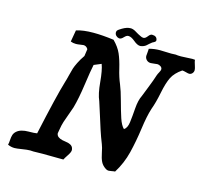

<svg xmlns="http://www.w3.org/2000/svg" viewBox="-114 -937 1149 1074"><g transform="rotate(15 460.0 -399.5)"><path d="M517.6 -806.6Q525.4 -805.7 532.7 -802.7Q540 -799.8 548.3 -794.4Q556.6 -789.1 562.5 -786.1Q565.4 -785.2 576.2 -779.3Q586.9 -773.4 593.8 -773.4H597.7Q607.4 -774.4 618.2 -788.6Q628.9 -802.7 638.7 -802.7Q667 -802.7 669.9 -779.3Q669.9 -774.4 667.5 -771.5Q665 -768.6 658.7 -765.1Q652.3 -761.7 650.4 -760.7Q644.5 -756.8 636.2 -749Q627.9 -741.2 622.6 -736.8Q617.2 -732.4 608.9 -729Q600.6 -725.6 590.8 -724.6H589.8Q573.2 -724.6 551.3 -743.2Q529.3 -761.7 513.7 -761.7H511.7Q502 -761.7 489.7 -748.5Q477.5 -735.4 467.8 -735.4H464.8Q454.1 -737.3 446.8 -745.1Q439.5 -752.9 439.5 -763.7Q439.5 -767.6 440.9 -771Q442.4 -774.4 445.8 -777.3Q449.2 -780.3 451.2 -781.7Q453.1 -783.2 459 -786.6Q464.8 -790 465.8 -791Q492.2 -806.6 512.7 -806.6ZM919.9 -672.9Q919.9 -662.1 912.6 -653.8Q905.3 -645.5 894.5 -645.5Q888.7 -645.5 875 -649.4Q861.3 -653.3 853.5 -653.3Q813.5 -626 797.4 -593.3Q781.2 -560.5 769.5 -501.5Q757.8 -442.4 742.2 -400.4Q727.5 -354.5 717.3 -279.3Q707 -204.1 690.4 -136.7Q673.8 -69.3 636.7 -9.8Q629.9 -9.8 618.2 -7.3Q606.4 -4.9 600.6 -4.9Q591.8 -4.9 584 -9.8Q562.5 -23.4 553.2 -42.5Q543.9 -61.5 538.1 -91.8Q532.2 -122.1 525.4 -138.7Q509.8 -177.7 498.5 -212.4Q487.3 -247.1 473.1 -292.5Q459 -337.9 449.2 -367.2Q432.6 -404.3 426.8 -471.7Q420.9 -539.1 408.2 -572.3L366.2 -554.7Q358.4 -519.5 346.7 -436Q335 -352.5 319.3 -296.9Q313.5 -278.3 303.2 -251.5Q293 -224.6 286.1 -203.1Q279.3 -181.6 275.4 -156.2Q275.4 -152.3 273.4 -145Q271.5 -137.7 271.5 -133.8Q271.5 -127.9 275.4 -121.1Q286.1 -104.5 323.7 -100.1Q361.3 -95.7 369.1 -76.2Q372.1 -68.4 372.1 -62.5Q372.1 -50.8 357.9 -29.8Q343.8 -8.8 339.8 0H320.3Q304.7 0 271.5 -0.5Q238.3 -1 219.7 -1Q185.5 -1 166 0Q159.2 -1 147.5 -1Q130.9 -1 101.1 3.9Q71.3 8.8 58.6 8.8Q39.1 8.8 19.5 0Q22.5 -10.7 23.4 -28.3Q24.4 -45.9 28.3 -58.1Q32.2 -70.3 43 -80.1Q65.4 -100.6 113.3 -100.6H117.2Q144.5 -100.6 160.2 -103.5Q210 -333 236.3 -419.9Q241.2 -434.6 248 -462.9Q254.9 -491.2 259.3 -504.9Q263.7 -518.6 274.9 -541.5Q286.1 -564.5 303.7 -589.8L309.6 -630.9Q299.8 -647.5 283.2 -647.5Q278.3 -647.5 264.2 -645Q250 -642.6 240.2 -642.6Q222.7 -642.6 209 -648.4L220.7 -715.8Q259.8 -728.5 319.3 -728.5Q371.1 -728.5 437.5 -719.7Q469.7 -687.5 484.4 -653.8Q499 -620.1 510.3 -572.3Q521.5 -524.4 537.1 -488.3Q550.8 -455.1 565.4 -400.4Q580.1 -345.7 592.8 -307.1Q605.5 -268.6 623 -252Q641.6 -263.7 646 -298.3Q650.4 -333 653.8 -380.4Q657.2 -427.7 671.9 -457Q676.8 -469.7 694.8 -515.1Q712.9 -560.5 722.7 -591.8Q724.6 -597.7 731.4 -609.9Q738.3 -622.1 738.3 -628.9Q738.3 -638.7 729 -645Q719.7 -651.4 710 -651.4Q704.1 -651.4 691.4 -649.4Q678.7 -647.5 671.9 -647.5Q657.2 -647.5 647.5 -657.2Q637.7 -667 637.7 -680.7Q637.7 -685.5 639.2 -697.3Q640.6 -709 640.6 -715.8V-721.7Q669.9 -730.5 704.1 -730.5Q713.9 -730.5 735.8 -729.5Q757.8 -728.5 769.5 -728.5Q786.1 -728.5 794.9 -729.5Q805.7 -727.5 826.2 -727.5Q837.9 -727.5 859.4 -729Q880.9 -730.5 890.6 -730.5Q901.4 -730.5 906.2 -729.5Q907.2 -718.8 913.6 -700.2Q919.9 -681.6 919.9 -672.9Z"/></g></svg>

Font: Essays1743
Style: Italic
Weight: 500
Italic angle: -10°
Designer: Based on the typeface in a 1743 English translation of the essays of Montaigne.  PostScript/TrueType font designed by Jo
Version: Version 002.100